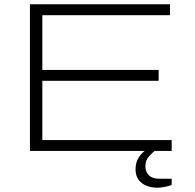

<svg xmlns="http://www.w3.org/2000/svg" viewBox="-20 -706 913 898"><path d="M120 0V-686H775V-635H178V-379H722V-328H178V-51H783V0ZM715 172Q691 172 667.5 163.5Q644 155 629 136Q614 117 614 86Q614 54 628.5 31Q643 8 672 -12H711V-6Q695 5 677.5 24.5Q660 44 660 72Q660 97 676 113.5Q692 130 727 130H783V158Q770 165 749.5 168.5Q729 172 715 172Z"/></svg>

Font: Archivo Expanded Thin
Style: Regular
Weight: 250
Width: 7
Designer: Hector Gatti
Foundry: Omnibus-Type
Version: Version 2.001